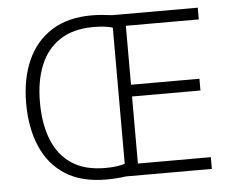

<svg xmlns="http://www.w3.org/2000/svg" viewBox="-52 -781 1017 847"><g transform="rotate(-5 457.0 -357.5)"><path d="M383 -721Q408 -721 429 -719Q450 -717 474 -714H853V-662H530V-401H833V-349H530V-52H853V0H472Q453 3 431 4.5Q409 6 384 6Q276 6 204.5 -39.5Q133 -85 97.5 -167.5Q62 -250 62 -359Q62 -468 98.5 -549.5Q135 -631 206.5 -676Q278 -721 383 -721ZM387 -669Q297 -669 238.5 -630.5Q180 -592 151.5 -522.5Q123 -453 123 -359Q123 -263 151 -192.5Q179 -122 237 -83.5Q295 -45 385 -45Q438 -45 472 -56V-659Q456 -664 434.5 -666.5Q413 -669 387 -669Z"/></g></svg>

Font: Noto Sans Myanmar Light
Style: Regular
Weight: 300
Designer: Monotype Design Team
Foundry: Monotype Imaging Inc.
Version: Version 2.107; ttfautohint (v1.8.4.7-5d5b)